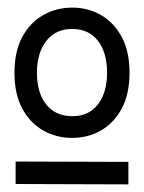

<svg xmlns="http://www.w3.org/2000/svg" viewBox="-20 -732 378 504"><path d="M21 -308 317 -307V-248L21 -249ZM169 -370Q128 -370 93.5 -389.5Q59 -409 38.5 -447Q18 -485 18 -541Q18 -597 38.5 -635Q59 -673 93.5 -692.5Q128 -712 170 -712Q211 -712 245 -692.5Q279 -673 299.5 -635Q320 -597 320 -541Q320 -485 299.5 -447Q279 -409 245 -389.5Q211 -370 169 -370ZM170 -427Q213 -427 237 -458Q261 -489 261 -541Q261 -594 237 -625Q213 -656 169 -656Q126 -656 101.5 -624.5Q77 -593 77 -541Q77 -488 101.5 -457.5Q126 -427 170 -427Z"/></svg>

Font: Inclusive Sans Light
Style: Regular
Weight: 300
Designer: Olivia King
Foundry: Olivia King
Version: Version 2.004